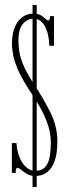

<svg xmlns="http://www.w3.org/2000/svg" viewBox="-20 -729 276 761"><path d="M109 12V-709H125.5V12ZM119 -31.5Q100 -31.5 86.5 -39.8Q73 -48 64 -55.8Q55 -63.5 49 -63.5Q42 -63.5 42 -43.5H27V-162H45.5Q46.5 -140.5 52.2 -120.5Q58 -100.5 68 -85Q78 -69.5 91.2 -60.8Q104.5 -52 120 -52Q147 -52 160.2 -68.2Q173.5 -84.5 177.5 -110Q181.5 -135.5 181.5 -164.5Q181.5 -199 169.8 -234Q158 -269 140 -301.5Q122 -334 102.5 -362Q72 -408 55.8 -442.5Q39.5 -477 33.5 -505Q27.5 -533 27.5 -557.5Q27.5 -593 38 -619.5Q48.5 -646 67.5 -660.5Q86.5 -675 111 -675Q131 -675 142.2 -668.2Q153.5 -661.5 160 -654.8Q166.5 -648 171 -648Q174.5 -648 176.5 -652Q178.5 -656 178.5 -665H194V-547.5H175.5Q175 -569 171 -588.2Q167 -607.5 159.2 -622.5Q151.5 -637.5 140 -646.2Q128.5 -655 113 -655Q88 -655 70.5 -633.8Q53 -612.5 53 -569Q53 -544.5 57.2 -520.2Q61.5 -496 74.8 -466.2Q88 -436.5 115.5 -394Q149.5 -343 178.5 -286Q207.5 -229 207.5 -169Q207.5 -140.5 203 -115.5Q198.5 -90.5 188 -71.8Q177.5 -53 160.5 -42.2Q143.5 -31.5 119 -31.5Z"/></svg>

Font: Imbue 48pt Thin
Style: Regular
Weight: 250
Designer: Tyler Finck
Foundry: Etcetera Type Company
Version: Version 1.102